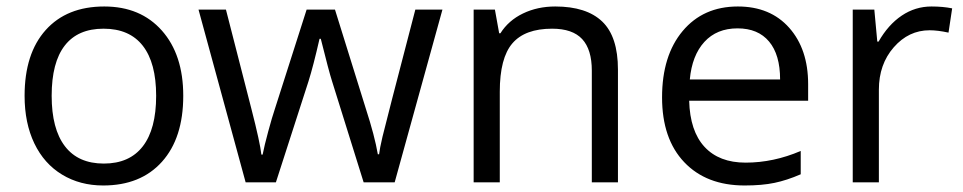

<svg xmlns="http://www.w3.org/2000/svg" viewBox="-20 -565 2985 595"><path d="M547.9 -268.1Q547.9 -137.2 481.9 -63.7Q416 9.8 299.8 9.8Q228 9.8 172.4 -23.9Q116.7 -57.6 86.4 -120.6Q56.2 -183.6 56.2 -268.1Q56.2 -398.9 121.6 -471.9Q187 -544.9 303.2 -544.9Q415.5 -544.9 481.7 -470.2Q547.9 -395.5 547.9 -268.1ZM140.1 -268.1Q140.1 -165.5 181.2 -111.8Q222.2 -58.1 301.8 -58.1Q381.3 -58.1 422.6 -111.6Q463.9 -165 463.9 -268.1Q463.9 -370.1 422.6 -423.1Q381.3 -476.1 300.8 -476.1Q221.2 -476.1 180.7 -423.8Q140.1 -371.6 140.1 -268.1Z M1106.9 0 1008.8 -314Q999.5 -342.8 974.1 -444.8H970.2Q950.7 -359.4 936 -313L835 0H741.2L595.2 -535.2H680.2Q731.9 -333.5 759 -228Q786.1 -122.6 790 -85.9H793.9Q799.3 -113.8 811.3 -158Q823.2 -202.1 832 -228L930.2 -535.2H1018.1L1113.8 -228Q1141.1 -144 1150.9 -86.9H1154.8Q1156.7 -104.5 1165.3 -141.1Q1173.8 -177.7 1267.1 -535.2H1351.1L1203.1 0Z M1814 0V-346.2Q1814 -411.6 1784.2 -443.8Q1754.4 -476.1 1690.9 -476.1Q1606.9 -476.1 1567.9 -430.7Q1528.8 -385.3 1528.8 -280.8V0H1447.8V-535.2H1513.7L1526.9 -461.9H1530.8Q1555.7 -501.5 1600.6 -523.2Q1645.5 -544.9 1700.7 -544.9Q1797.4 -544.9 1846.2 -498.3Q1895 -451.7 1895 -349.1V0Z M2287.6 9.8Q2168.9 9.8 2100.3 -62.5Q2031.7 -134.8 2031.7 -263.2Q2031.7 -392.6 2095.5 -468.8Q2159.2 -544.9 2266.6 -544.9Q2367.2 -544.9 2425.8 -478.8Q2484.4 -412.6 2484.4 -304.2V-252.9H2115.7Q2118.2 -158.7 2163.3 -109.9Q2208.5 -61 2290.5 -61Q2377 -61 2461.4 -97.2V-24.9Q2418.5 -6.3 2380.1 1.7Q2341.8 9.8 2287.6 9.8ZM2265.6 -477.1Q2201.2 -477.1 2162.8 -435.1Q2124.5 -393.1 2117.7 -318.8H2397.5Q2397.5 -395.5 2363.3 -436.3Q2329.1 -477.1 2265.6 -477.1Z M2866.7 -544.9Q2902.3 -544.9 2930.7 -539.1L2919.4 -463.9Q2886.2 -471.2 2860.8 -471.2Q2795.9 -471.2 2749.8 -418.5Q2703.6 -365.7 2703.6 -287.1V0H2622.6V-535.2H2689.5L2698.7 -436H2702.6Q2732.4 -488.3 2774.4 -516.6Q2816.4 -544.9 2866.7 -544.9Z"/></svg>

Font: QFn1     
Style: Regular
Weight: 400
Foundry: Ascender Corporation
Version: Version 1.10